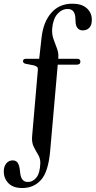

<svg xmlns="http://www.w3.org/2000/svg" viewBox="-66 -748 505 1014"><path d="M242 -442 241.5 -437.5H342.5Q358.5 -437.5 358.5 -422Q358.5 -406.5 338.5 -406.5H239L199 48.5Q189.5 158.5 151 201.8Q112.5 245 52 245Q3.5 245 -21.2 219.8Q-46 194.5 -46 157.5Q-46 131 -32.8 115Q-19.5 99 1.5 99Q23 99 31.5 119.5Q36.5 130.5 37.8 142.5Q39 154.5 41 168.5Q47 213 80.5 213Q108 213 126.8 189Q145.5 165 147 112Q147 88 135 68.5Q123 49 112 26.8Q101 4.5 103.5 -27L134 -379Q135 -389.5 130.2 -394.2Q125.5 -399 114 -402.5L67.5 -411.5Q55.5 -415.5 55.5 -425Q55.5 -437.5 71 -437.5H141L153.5 -549.5Q162.5 -631.5 204.8 -680Q247 -728.5 316 -728.5Q365 -728.5 392 -704.8Q419 -681 419 -643Q419 -615.5 405.8 -601.5Q392.5 -587.5 371 -587.5Q345.5 -587.5 336 -614Q333 -624.5 333 -635.8Q333 -647 331.5 -659.5Q327 -700.5 291.5 -700.5Q260 -700.5 237 -674Q214 -647.5 209.5 -596.5Q207.5 -566 216.8 -540.8Q226 -515.5 235 -491.8Q244 -468 242 -442Z"/></svg>

Font: Fraunces 144pt S050
Style: Regular
Weight: 400
Version: Version 1.000; ttfautohint (v1.8.3)